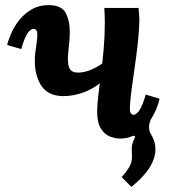

<svg xmlns="http://www.w3.org/2000/svg" viewBox="-20 -531 665 751"><path d="M494 200 456 162Q475 140 484 125Q493 110 495 97.5Q497 85 496 73Q494 47 497 34.5Q500 22 509 3L500 -1L501 -69L574 -71Q564 -55 563 -37.5Q562 -20 571 -5Q599 40 581 92Q563 144 494 200ZM228 -155Q163 -155 136.5 -204Q110 -253 118 -326Q124 -363 125.5 -383Q127 -403 123.5 -410.5Q120 -418 111 -418Q100 -418 88 -401Q76 -384 63 -339L8 -355Q13 -376 25 -403Q37 -430 57 -454.5Q77 -479 105 -495Q133 -511 170 -511Q220 -511 236.5 -481Q253 -451 253 -405Q253 -387 251 -367Q249 -347 247 -326Q243 -286 250.5 -266.5Q258 -247 286 -247Q309 -247 335.5 -258Q362 -269 382.5 -284.5Q403 -300 405 -313L396 -227Q359 -191 315.5 -173Q272 -155 228 -155ZM450 11Q430 11 409 2.5Q388 -6 374 -29Q360 -52 360 -95Q360 -120 364.5 -157.5Q369 -195 375 -241.5Q381 -288 385.5 -339Q390 -390 390 -442Q390 -456 389.5 -471Q389 -486 388 -500H522Q524 -479 524.5 -470.5Q525 -462 525 -452Q525 -426 521.5 -388Q518 -350 512.5 -308Q507 -266 501 -225.5Q495 -185 491.5 -154Q488 -123 488 -108Q488 -92 492.5 -87Q497 -82 502 -82Q513 -82 525 -99Q537 -116 550 -161L604 -145Q600 -124 588 -97Q576 -70 556.5 -45.5Q537 -21 510.5 -5Q484 11 450 11Z"/></svg>

Font: Lora
Style: Bold Italic
Weight: 700
Italic angle: -3°
Designer: Olga Karpushina, Alexei Vanyashin (Cyrillic)
Foundry: Cyreal
Version: Version 3.004